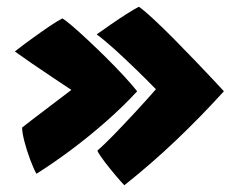

<svg xmlns="http://www.w3.org/2000/svg" viewBox="-20 -615 696 569"><path d="M266.5 -513Q285.5 -526.5 309.2 -543Q333 -559.5 355.5 -573.8Q378 -588 391.5 -595Q406.5 -585 435.2 -558.2Q464 -531.5 497.8 -497.2Q531.5 -463 563.2 -430Q595 -397 617 -373.2Q639 -349.5 643.5 -344.5Q575 -269 502 -199.5Q429 -130 348.5 -66Q341 -73.5 324 -93.5Q307 -113.5 290.5 -135Q274 -156.5 268.5 -168.5Q286.5 -184 316.8 -215Q347 -246 380.8 -282.5Q414.5 -319 442 -350.5Q417 -376.5 384.2 -408.2Q351.5 -440 319.8 -468.8Q288 -497.5 266.5 -513ZM24 -462.5Q45.5 -479.5 72.8 -499.2Q100 -519 125 -536Q150 -553 165 -560.5Q173 -556 193.2 -538.8Q213.5 -521.5 240.2 -496.5Q267 -471.5 295 -443.8Q323 -416 347.2 -389.8Q371.5 -363.5 386.5 -344.5Q345.5 -300 295 -255.5Q244.5 -211 191.2 -171.2Q138 -131.5 88 -100Q79.5 -115 69.5 -141.8Q59.5 -168.5 52.5 -195.2Q45.5 -222 45.5 -237Q49.5 -240.5 73.5 -258.8Q97.5 -277 130 -301.8Q162.5 -326.5 191.5 -348.5Q168.5 -364 137.5 -384.5Q106.5 -405 76 -426Q45.5 -447 24 -462.5Z"/></svg>

Font: Grandstander Black
Style: Regular
Weight: 900
Designer: Tyler Finck
Foundry: Etcetera Type Co
Version: Version 1.200; ttfautohint (v1.8.3)